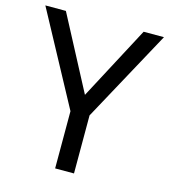

<svg xmlns="http://www.w3.org/2000/svg" viewBox="-107 -800 781 885"><g transform="rotate(15 283.0 -357.0)"><path d="M283 -363 469 -714H566L328 -277V0H238V-273L0 -714H98Z"/></g></svg>

Font: uguzrati85
Style: Book
Weight: 400
Designer: Jelle Bosma - Monotype Design Team, Universal Thirst
Foundry: Monotype Imaging Inc.
Version: Version 2.106